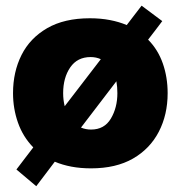

<svg xmlns="http://www.w3.org/2000/svg" viewBox="-20 -580 638 678"><path d="M108 77.5 38 18.5Q53.5 -2 68.2 -21.2Q83 -40.5 97.5 -59.5Q61 -97 43.5 -146.8Q26 -196.5 26 -251Q26 -326 56 -385.8Q86 -445.5 146.5 -480.5Q207 -515.5 297.5 -515.5Q335.5 -515.5 368 -509.2Q400.5 -503 427.5 -491.5Q440.5 -508.5 453.5 -525.5Q466.5 -542.5 480 -560L553 -505.5Q540 -488.5 527.8 -472.2Q515.5 -456 503 -440Q538 -404.5 555 -355.8Q572 -307 572 -251Q572 -175 540.8 -114.8Q509.5 -54.5 449.5 -20Q389.5 14.5 301.5 14.5Q264.5 14.5 232.5 8.5Q200.5 2.5 173.5 -9Q157.5 12.5 141 34Q124.5 55.5 108 77.5ZM203 -251Q203 -227 208.5 -205L331 -364.5Q333.5 -367.5 336 -371Q319.5 -378.5 300 -378.5Q253 -378.5 228 -342Q203 -305.5 203 -251ZM301.5 -122.5Q348.5 -122.5 371.5 -161.2Q394.5 -200 394.5 -251Q394.5 -273.5 391 -293L266 -129.5Q282.5 -122.5 301.5 -122.5Z"/></svg>

Font: Commissioner ExtraBold
Style: Regular
Weight: 800
Designer: Kostas Bartsokas
Foundry: Kostas Bartsokas
Version: Version 1.000; ttfautohint (v1.8.3)